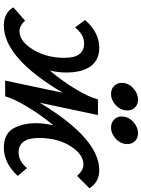

<svg xmlns="http://www.w3.org/2000/svg" viewBox="119 -892 781 1060"><g transform="rotate(90 510.0 -362.5)"><path d="M796.4 7.3Q714.8 7.3 686 -51.8Q660.6 -103 660.6 -167.5Q660.6 -213.4 671.9 -266.1Q615.7 -197.8 571.3 -124.5Q526.9 -51.3 512.2 0H425.3L492.7 -318.4Q300.8 7.3 121.1 7.3Q52.2 7.3 21 -44.9L94.2 -109.9Q122.6 -79.1 152.8 -79.1Q203.1 -79.1 245.6 -140.6Q299.8 -219.2 299.8 -328.1Q299.8 -436 220.2 -436Q171.4 -436 132.3 -385.7L90.8 -440.9Q159.2 -519.5 244.6 -519.5Q323.7 -519.5 357.9 -453.1Q380.9 -407.2 380.9 -340.3Q380.9 -292.5 370.1 -246.6Q427.7 -314.9 471.7 -387.7Q515.6 -460.4 529.3 -512.2H615.7L547.4 -190.4Q745.1 -519.5 919.9 -519.5Q985.8 -519.5 1020 -465.3L951.7 -397Q920.9 -432.1 888.2 -432.1Q834.5 -432.1 789.6 -364.3Q742.2 -292.5 742.2 -186.5Q742.2 -74.2 822.3 -74.2Q869.6 -74.2 908.7 -120.6L951.7 -69.3Q880.4 7.3 796.4 7.3ZM499 -584.5Q467.8 -584.5 450.7 -606.4Q438 -621.6 438 -643.1Q438 -683.1 473.1 -711.9Q499.5 -733.4 530.8 -733.4Q561.5 -733.4 578.1 -711.9Q590.3 -695.8 590.3 -674.8Q590.3 -634.8 556.2 -606.4Q529.8 -584.5 499 -584.5ZM684.6 -584.5Q653.3 -584.5 636.2 -606.4Q623.5 -621.6 623.5 -643.1Q623.5 -683.1 658.7 -711.9Q685.1 -733.4 716.3 -733.4Q747.1 -733.4 763.7 -711.9Q775.9 -695.8 775.9 -674.8Q775.9 -634.8 741.7 -606.4Q715.3 -584.5 684.6 -584.5Z"/></g></svg>

Font: Cadman
Style: Italic
Weight: 400
Italic angle: -12°
Designer: Paul James MIller
Foundry: High-Logic / Made with FontCreator
Version: Version 2.114;March 28, 2021;FontCreator 13.0.0.2683 64-bit